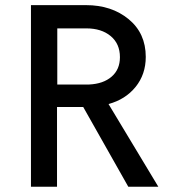

<svg xmlns="http://www.w3.org/2000/svg" viewBox="-20 -709 648 730"><path d="M97.7 1V-689.5H307.1Q404.3 -689.5 469.2 -636Q534.2 -582.5 534.2 -492.7Q534.2 -426.3 495.4 -378.4Q456.5 -330.6 392.6 -313.5L582 1H467.8L296.4 -302.2H196.8V1ZM197.8 -387.7H318.8Q372.6 -390.1 404.3 -417.5Q436 -444.8 436 -491.7Q436 -542.5 400.9 -571.8Q365.7 -601.1 308.1 -601.1H197.8Z"/></svg>

Font: HK Grotesk Medium
Style: Regular
Weight: 500
Designer: Alfredo Marco Pradil and Stefan Peev
Foundry: Hanken Design Co.
Version: Version 1.045;PS 001.045;hotconv 1.0.88;makeotf.lib2.5.64775